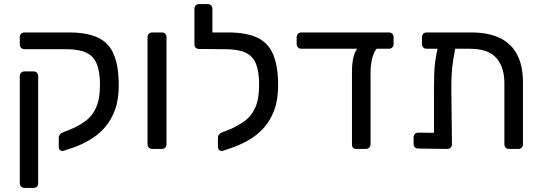

<svg xmlns="http://www.w3.org/2000/svg" viewBox="-20 -730 2654 941"><path d="M100 191Q90 191 83.5 184.5Q77 178 77 168V-357Q77 -367 83.5 -373.5Q90 -380 100 -380H144Q155 -380 161 -373.5Q167 -367 167 -357V168Q167 178 161 184.5Q155 191 144 191ZM292 9Q283 12 275.5 6.5Q268 1 268 -9V-55Q268 -64 273.5 -71Q279 -78 290 -82L328 -97Q368 -114 400.5 -138Q433 -162 451.5 -204Q470 -246 470 -314Q470 -379 454 -417.5Q438 -456 401.5 -472.5Q365 -489 303 -489H100Q90 -489 83.5 -495.5Q77 -502 77 -512V-548Q77 -558 83.5 -564.5Q90 -571 100 -571H316Q408 -571 461.5 -545Q515 -519 538.5 -461.5Q562 -404 562 -311Q562 -241 543 -190Q524 -139 491.5 -103Q459 -67 418.5 -43.5Q378 -20 334 -5Z M726 0Q716 0 709.5 -6.5Q703 -13 703 -23V-548Q703 -558 709.5 -564.5Q716 -571 726 -571H773Q784 -571 790 -564.5Q796 -558 796 -548V-23Q796 -13 790 -6.5Q784 0 773 0Z M1073 9Q1064 12 1056 6.5Q1048 1 1048 -9V-55Q1048 -64 1053.5 -71Q1059 -78 1070 -82L1109 -97Q1148 -114 1180.5 -138Q1213 -162 1231.5 -204Q1250 -246 1250 -314Q1250 -379 1234.5 -417.5Q1219 -456 1182.5 -472.5Q1146 -489 1083 -489H1053Q1043 -489 1036.5 -495.5Q1030 -502 1030 -512V-548Q1030 -558 1036.5 -564.5Q1043 -571 1053 -571H1097Q1188 -571 1242 -545Q1296 -519 1319.5 -461.5Q1343 -404 1343 -311Q1343 -241 1324 -190Q1305 -139 1272.5 -103Q1240 -67 1199 -43.5Q1158 -20 1114 -5ZM1075 -489 956 -490Q946 -490 939.5 -496Q933 -502 933 -512V-687Q933 -697 939.5 -703.5Q946 -710 956 -710H998Q1009 -710 1015 -703.5Q1021 -697 1021 -687V-571H1077Z M1727 0Q1705 0 1705 -22V-379Q1705 -438 1719 -471Q1733 -504 1754 -504H1852Q1827 -504 1811.5 -466Q1796 -428 1796 -372V-22Q1796 -12 1789 -6Q1782 0 1772 0ZM1457 -491Q1447 -491 1440.5 -497.5Q1434 -504 1434 -514V-548Q1434 -558 1440.5 -564.5Q1447 -571 1457 -571H1886Q1896 -571 1902.5 -564.5Q1909 -558 1909 -548V-514Q1909 -504 1902.5 -497.5Q1896 -491 1886 -491Z M2071 -491Q2061 -491 2054.5 -497.5Q2048 -504 2048 -514V-548Q2048 -558 2054.5 -564.5Q2061 -571 2071 -571H2288Q2374 -571 2430.5 -543.5Q2487 -516 2515 -461.5Q2543 -407 2543 -327V-23Q2543 -13 2536.5 -6.5Q2530 0 2520 0H2475Q2464 0 2458 -6.5Q2452 -13 2452 -23V-322Q2452 -402 2412 -446.5Q2372 -491 2283 -491ZM2161 -540H2186Q2201 -540 2208.5 -532.5Q2216 -525 2215 -514Q2207 -472 2201.5 -438Q2196 -404 2194 -370.5Q2192 -337 2192 -295L2195 -23Q2195 -13 2188.5 -6.5Q2182 0 2172 0L2030 -2Q2020 -2 2013.5 -8Q2007 -14 2007 -25V-57Q2007 -67 2013.5 -73.5Q2020 -80 2030 -80L2107 -79V-291Q2107 -332 2108 -366.5Q2109 -401 2114 -436Q2119 -471 2130 -515Q2133 -526 2139.5 -533Q2146 -540 2161 -540Z"/></svg>

Font: RubikRegular
Style: Regular
Weight: 400
Designer: Hubert and Fischer
Foundry: Hubert and Fischer
Version: Version 2.300;gftools[0.9.30]